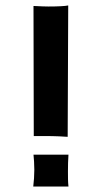

<svg xmlns="http://www.w3.org/2000/svg" viewBox="-20 -685 374 705"><path d="M104 -185.5H143.1C181.6 -185.5 217.8 -183.6 228.5 -182.6L230.5 -665C220.2 -662.6 192.4 -661.1 158.2 -661.1C143.1 -661.1 135.3 -661.6 103 -663.1ZM102.1 0H231.4C229.5 -17.1 229.5 -35.2 229.5 -55.7C229.5 -73.7 230 -101.1 231.4 -117.2H103C104.5 -105 106 -80.1 106 -61.5C106 -41 104.5 -20 102.1 0Z"/></svg>

Font: HammersmithOne
Style: Regular
Weight: 400
Designer: Nicole Fally
Foundry: Nicole Fally
Version: Version 1.003